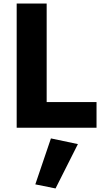

<svg xmlns="http://www.w3.org/2000/svg" viewBox="-20 -720 568 1082"><path d="M74 -700V0H524V-145H243V-700ZM267 60 179 319 293 342 419 92Z"/></svg>

Font: Glinicke Jost Bold
Style: Bold
Weight: 700
Version: Version 3.710